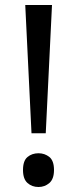

<svg xmlns="http://www.w3.org/2000/svg" viewBox="-20 -734 309 768"><path d="M163 -201H106L81 -714H188ZM72 -54Q72 -91 90 -106Q108 -121 134 -121Q159 -121 177.5 -106Q196 -91 196 -54Q196 -18 177.5 -2Q159 14 134 14Q108 14 90 -2Q72 -18 72 -54Z"/></svg>

Font: Noto Sans Old Persian
Style: Regular
Weight: 400
Designer: Monotype Design Team
Foundry: Monotype Imaging Inc.
Version: Version 2.001; ttfautohint (v1.8.4.7-5d5b)